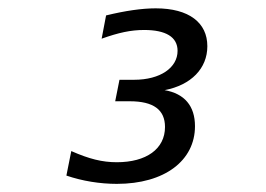

<svg xmlns="http://www.w3.org/2000/svg" viewBox="-20 -982 642 463"><path d="M261.7 -538.6C377 -538.6 450.2 -594.7 450.2 -677.7C450.2 -726.6 424.8 -756.3 377 -764.6C440.9 -776.9 480 -816.9 480 -870.6C480 -927.2 436 -961.9 355.5 -961.9C322.3 -961.9 282.2 -956.1 235.8 -944.8L225.1 -888.7C266.1 -903.3 295.4 -909.7 327.6 -909.7C379.4 -909.7 408.2 -893.1 408.2 -859.4C408.2 -818.8 366.7 -789.6 303.2 -789.6H268.1L257.8 -737.8H293C350.1 -737.8 377.9 -717.3 377.9 -675.8C377.9 -622.6 332.5 -590.8 261.7 -590.8C226.6 -590.8 195.3 -598.6 151.9 -617.7L140.1 -558.6C178.7 -545.4 221.2 -538.6 261.7 -538.6Z"/></svg>

Font: Hack
Style: Oblique
Weight: 400
Italic angle: -12°
Monospace: yes
Designer: Christopher Simpkins
Foundry: Christopher Simpkins
Version: Version 2.010